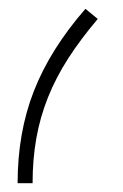

<svg xmlns="http://www.w3.org/2000/svg" viewBox="-20 -416 280 436"><path d="M20 0Q20 -115 57 -209.5Q94 -304 174 -396L202 -373Q163 -327 135 -283.5Q107 -240 89 -195Q71 -150 62.5 -102Q54 -54 54 0Z"/></svg>

Font: IBM Plex Sans Arabic ExtLt
Style: Regular
Weight: 200
Designer: Mike Abbink, Paul van der Laan, Pieter van Rosmalen, Wael Morcos, Khajak Apelian
Foundry: Bold Monday
Version: Version 1.2